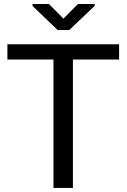

<svg xmlns="http://www.w3.org/2000/svg" viewBox="-20 -930 626 950"><path d="M569.3 -635.3H340.8V0H244.6V-635.3H16.6V-710.9H569.3ZM293.9 -837.9 365.7 -910.2H448.7V-901.4L323.2 -781.7H265.1L141.1 -900.4V-910.2H222.2Z"/></svg>

Font: GeogebraSans
Style: Regular
Weight: 400
Designer: Google
Version: Version 1.100140; 2013